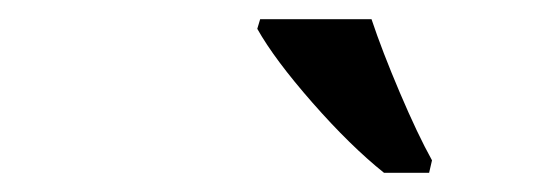

<svg xmlns="http://www.w3.org/2000/svg" viewBox="-20 -786 565 200"><path d="M380 -606H427L430 -619Q415 -646 396.5 -689.5Q378 -733 367 -766H251L248 -756Q266 -724 305.5 -679Q345 -634 380 -606Z"/></svg>

Font: Noto Serif SemiCondensed Semi
Style: Italic
Weight: 600
Width: 4
Italic angle: -12°
Designer: Monotype Design Team
Foundry: Monotype Imaging Inc.
Version: Version 1.901